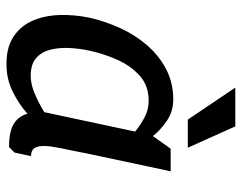

<svg xmlns="http://www.w3.org/2000/svg" viewBox="-97 -643 748 594"><g transform="rotate(90 277.0 -346.0)"><path d="M292 -432Q245 -432 214 -404Q183 -376 164.5 -334Q146 -292 137 -250Q130 -218 128.5 -186Q127 -154 134 -127Q141 -100 160 -83.5Q179 -67 215 -67Q241 -67 271 -80Q301 -93 327 -109L387 -390Q368 -406 343.5 -419Q319 -432 292 -432ZM435 0Q386 0 362.5 -15Q339 -30 332 -57Q303 -31 264 -11.5Q225 8 178 8Q126 8 93 -14Q60 -36 44 -73Q28 -110 26.5 -156Q25 -202 35 -250Q46 -298 67 -344Q88 -390 120 -427Q152 -464 194 -486Q236 -508 288 -508Q324 -508 352.5 -489Q381 -470 401 -445L440 -500H510L495 -430L455 -242L446 -196Q438 -161 433.5 -131.5Q429 -102 435 -85Q441 -68 463 -68L452 -17ZM251 -700H371L437 -553H350Z"/></g></svg>

Font: Epunda Sans Medium
Style: Italic
Weight: 500
Italic angle: -12.0243°
Designer: Simon Atzbach
Foundry: typofactur
Version: Version 2.204; ttfautohint (v1.8.4.7-5d5b)